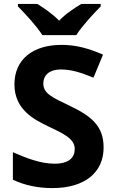

<svg xmlns="http://www.w3.org/2000/svg" viewBox="-20 -1047 591 984"><path d="M197 -867H371C399 -912 460 -978 496 -1014V-1027H397C362 -1006 317 -977 283 -941C248 -977 206 -1005 171 -1027H72V-1014C109 -977 169 -912 197 -867ZM511 -291C511 -403 446 -453 337 -505C247 -548 202 -568 202 -619C202 -662 234 -691 291 -691C345 -691 393 -676 459 -649L508 -767C434 -799 370 -817 296 -817C147 -817 54 -742 54 -614C54 -484 158 -433 224 -401C303 -363 363 -337 363 -284C363 -240 334 -208 260 -208C188 -208 114 -237 46 -267V-126C104 -98 174 -83 248 -83C416 -83 511 -164 511 -291Z"/></svg>

Font: Noto Sans Telugu UI
Style: Bold
Weight: 700
Designer: Jelle Bosma - Monotype Design Team
Foundry: Monotype Imaging Inc.
Version: Version 2.005